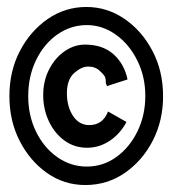

<svg xmlns="http://www.w3.org/2000/svg" viewBox="-20 -549 490 551"><path d="M225 -18Q164 -18 115 -52.5Q66 -87 36.5 -144.5Q7 -202 7 -273Q7 -345 37 -402.5Q67 -460 117 -494.5Q167 -529 228 -529Q287 -529 337 -495Q387 -461 417.5 -403Q448 -345 448 -273Q448 -203 418.5 -145.5Q389 -88 338.5 -53Q288 -18 225 -18ZM229 -71Q276 -71 314 -98.5Q352 -126 374.5 -172Q397 -218 397 -274Q397 -329 374 -375.5Q351 -422 312.5 -449.5Q274 -477 229 -477Q183 -477 144.5 -450Q106 -423 83.5 -376.5Q61 -330 61 -273Q61 -217 83.5 -171Q106 -125 144.5 -98Q183 -71 229 -71ZM230 -125Q193 -125 164.5 -146Q136 -167 120 -201.5Q104 -236 104 -276Q104 -317 121 -350Q138 -383 165.5 -402Q193 -421 224 -421Q275 -421 306 -393Q337 -365 346 -321L287 -302Q283 -310 283.5 -315Q284 -320 282 -326.5Q280 -333 267 -345Q254 -358 233 -358Q214 -358 193 -339.5Q172 -321 172 -281Q172 -243 189.5 -216.5Q207 -190 236 -190Q275 -190 290 -229L343 -199Q325 -165 295 -145Q265 -125 230 -125Z"/></svg>

Font: Inconsolata SemiCondensed SemiBold
Style: Regular
Weight: 600
Width: 4
Monospace: yes
Designer: Raph Levien, Cyreal, Brenton Simpson
Foundry: Raph Levien, Cyreal, Google
Version: Version 3.001; ttfautohint (v1.8.2.53-6de2)